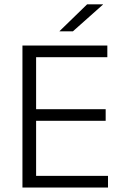

<svg xmlns="http://www.w3.org/2000/svg" viewBox="-20 -844 558 864"><path d="M81 0V-639H142.5V0ZM100 0V-52.5H466V0ZM116 -300.5V-352.5H455.5V-300.5ZM99 -586.5V-639H463V-586.5ZM372 -824.5H443.5V-823.5L308 -703H248V-704Z"/></svg>

Font: Anek Bangla Light
Style: Regular
Weight: 300
Designer: Sulekha Rajkumar (Bangla), Yesha Goshar (Latin)
Foundry: Ek Type
Version: Version 1.003